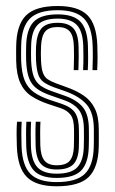

<svg xmlns="http://www.w3.org/2000/svg" viewBox="-20 -628 391 655"><path d="M173.2 7.5Q103.5 7.5 71.9 -23.9Q40.2 -55.2 37.5 -128Q36.8 -148.5 36.6 -170.9Q36.5 -193.2 38 -212.8H54Q52.8 -194.2 52.8 -171.1Q52.8 -148 53.5 -128.8Q55.8 -63.5 83.6 -35.1Q111.5 -6.8 173.2 -6.8Q240.8 -6.8 269.5 -35Q298.2 -63.2 299.8 -126Q300.2 -136.8 300.2 -146.2Q300.2 -155.8 300.2 -165.2Q300.2 -174.8 300.2 -185.8Q300.2 -243 275.9 -271.1Q251.5 -299.2 204 -316.2L164.2 -330.2Q141 -338.8 128.2 -348.4Q115.5 -358 110.1 -374.8Q104.8 -391.5 103 -420.5Q102.5 -432.2 102.5 -444.1Q102.5 -456 103 -469.8Q105.5 -512.8 121.8 -531.5Q138 -550.2 176.8 -550.2Q212 -550.2 229.2 -532.6Q246.5 -515 248 -470.5Q248.5 -457.5 248.5 -435.8Q248.5 -414 247.5 -388.8H231.5Q232.5 -413 232.5 -433.5Q232.5 -454 232 -469.8Q231 -505.8 217.9 -520.8Q204.8 -535.8 176.8 -535.8Q147 -535.8 134.2 -520.5Q121.5 -505.2 120 -469.8Q119.5 -456.2 119.4 -445.6Q119.2 -435 120 -420.5Q121.2 -393.8 126.5 -379.5Q131.8 -365.2 142.1 -358Q152.5 -350.8 169.2 -344.5L208.2 -330.2Q240.8 -318.8 265.1 -302.2Q289.5 -285.8 303.2 -258.4Q317 -231 317 -185.8Q317 -174.8 317.1 -165.1Q317.2 -155.5 317.1 -146.1Q317 -136.8 316.8 -125.8Q315 -56.5 283 -24.5Q251 7.5 173.2 7.5ZM173.2 -21Q118.5 -21 95 -46.9Q71.5 -72.8 69.5 -129.5Q69 -148.5 68.9 -169.1Q68.8 -189.8 70 -212.8H86Q84.8 -189.5 85 -167.8Q85.2 -146 85.5 -130Q87.2 -79.5 107.6 -57.5Q128 -35.5 173.2 -35.5Q223.8 -35.5 244.1 -57.8Q264.5 -80 265.8 -126.2Q266.5 -142.5 266.4 -155.9Q266.2 -169.2 266.2 -185.8Q266.2 -231 249.1 -253.1Q232 -275.2 195.5 -287.5L154.5 -301.8Q124 -312.2 105.9 -325.5Q87.8 -338.8 79.2 -361Q70.8 -383.2 69.2 -420.5Q68.8 -435.8 68.9 -446.4Q69 -457 69.2 -469.8Q70 -527.2 94.4 -553.1Q118.8 -579 176.8 -579Q230.2 -579 254.1 -554.2Q278 -529.5 280 -472.2Q280.5 -455.2 280.6 -435Q280.8 -414.8 279.5 -388.8H263.5Q264.8 -415.5 264.6 -435.5Q264.5 -455.5 264 -472.2Q262.2 -523 241.1 -543.8Q220 -564.5 176.8 -564.5Q128.2 -564.5 107.5 -542.2Q86.8 -520 86.2 -469.8Q86 -456.2 85.8 -445.9Q85.5 -435.5 86.2 -420.5Q87.8 -385.8 95.4 -366.2Q103 -346.8 118.5 -335.8Q134 -324.8 159.2 -316L199.8 -301.8Q242.5 -287 262.9 -261.9Q283.2 -236.8 283.2 -185.8Q283.2 -169.2 283.4 -155.6Q283.5 -142 282.8 -126Q281.2 -71.5 256.9 -46.2Q232.5 -21 173.2 -21ZM173.2 -49.8Q137.2 -49.8 120.1 -68.2Q103 -86.8 101.5 -131Q101.2 -148 101 -169.4Q100.8 -190.8 102 -212.8H118Q117 -194 117 -172.5Q117 -151 117.5 -132Q118.8 -95.8 131.8 -80Q144.8 -64.2 173.2 -64.2Q205.2 -64.2 218 -79.6Q230.8 -95 232 -126.5Q232.8 -142.5 232.6 -155.9Q232.5 -169.2 232.5 -185.8Q232.5 -221 220.9 -236.2Q209.2 -251.5 187 -259L144.2 -273.2Q110.8 -284.5 86.6 -300.5Q62.5 -316.5 49.4 -344.8Q36.2 -373 35.2 -420.2Q34.8 -436.5 35 -448.5Q35.2 -460.5 35.2 -470Q36.2 -543 68.6 -575.2Q101 -607.5 176.8 -607.5Q246.5 -607.5 277.9 -576.6Q309.2 -545.8 312 -473.8Q312.8 -455.8 312.8 -432.9Q312.8 -410 311.5 -388.8H295.5Q296.5 -408.2 296.6 -431.2Q296.8 -454.2 296 -472.8Q293.8 -537.2 266 -565.2Q238.2 -593.2 176.8 -593.2Q110 -593.2 81.5 -564.1Q53 -535 52.2 -470Q52 -456.5 51.9 -445.9Q51.8 -435.2 52.2 -420.2Q54 -378.5 64.2 -353.5Q74.5 -328.5 95.4 -313.6Q116.2 -298.8 149.2 -287.5L191.2 -273.5Q224.5 -262 236.9 -242.1Q249.2 -222.2 249.2 -185.8Q249.2 -176.2 249.4 -166.9Q249.5 -157.5 249.4 -147.6Q249.2 -137.8 249 -126.2Q247.8 -86.8 230.8 -68.2Q213.8 -49.8 173.2 -49.8Z"/></svg>

Font: Big Shoulders Inline Display Thin SemiBold
Style: Regular
Weight: 600
Version: Version 2.002